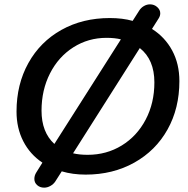

<svg xmlns="http://www.w3.org/2000/svg" viewBox="-20 -793 864 883"><path d="M805 -420Q805 -295 750.5 -197.5Q696 -100 597.5 -45Q499 10 374 10Q314 10 264 -5L234 42Q226 54 212 62Q198 70 183 70Q164 70 151 58.5Q138 47 138 30Q138 14 147 0L175 -45Q118 -83 87 -143.5Q56 -204 56 -280Q56 -405 110.5 -503Q165 -601 262.5 -655.5Q360 -710 485 -710Q544 -710 590 -697L620 -744Q628 -757 641.5 -765Q655 -773 670 -773Q689 -773 703 -760.5Q717 -748 717 -732Q717 -720 710 -709L679 -660Q739 -622 772 -560.5Q805 -499 805 -420ZM230 -131 536 -612Q508 -619 470 -619Q386 -619 317.5 -575.5Q249 -532 210 -455.5Q171 -379 171 -284Q171 -185 230 -131ZM690 -414Q690 -519 623 -572L316 -88Q345 -81 383 -81Q470 -81 540 -124Q610 -167 650 -243Q690 -319 690 -414Z"/></svg>

Font: Kodchasan SemiBold
Style: Italic
Weight: 600
Italic angle: -10°
Version: Version 1.000; ttfautohint (v1.6)